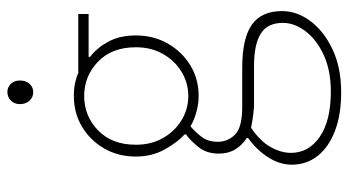

<svg xmlns="http://www.w3.org/2000/svg" viewBox="-232 -478 944 520"><g transform="rotate(-90 240.0 -218.0)"><path d="M250 234Q189 234 145 217Q101 200 77.5 170Q54 140 54 100Q54 68 73.5 37Q93 6 126 -18V-22Q108 -33 96 -52Q84 -71 84 -98Q84 -131 102.5 -153.5Q121 -176 136 -186V-190Q114 -210 95 -244.5Q76 -279 76 -322Q76 -370 98 -408Q120 -446 157 -468Q194 -490 240 -490Q260 -490 276 -486.5Q292 -483 302 -478H462V-450H346V-446Q370 -428 387 -397Q404 -366 404 -322Q404 -274 382 -235.5Q360 -197 323 -174.5Q286 -152 240 -152Q219 -152 197 -158Q175 -164 158 -174Q142 -161 129 -143.5Q116 -126 116 -100Q116 -73 135.5 -53.5Q155 -34 210 -34H316Q396 -34 433 -8Q470 18 470 74Q470 114 443 150.5Q416 187 366.5 210.5Q317 234 250 234ZM240 -180Q275 -180 305 -198Q335 -216 353.5 -248Q372 -280 372 -322Q372 -387 333 -424.5Q294 -462 240 -462Q186 -462 147 -424.5Q108 -387 108 -322Q108 -280 126.5 -248Q145 -216 175 -198Q205 -180 240 -180ZM252 206Q309 206 350.5 187Q392 168 415 138Q438 108 438 76Q438 34 408.5 16Q379 -2 322 -2H212Q208 -2 191 -4Q174 -6 154 -10Q118 14 102 42.5Q86 71 86 98Q86 146 129.5 176Q173 206 252 206ZM250 -600Q237 -600 227.5 -610Q218 -620 218 -636Q218 -651 227.5 -660.5Q237 -670 251 -670Q264 -670 273 -660.5Q282 -651 282 -636Q282 -620 273 -610Q264 -600 250 -600Z"/></g></svg>

Font: Mada ExtraLight
Style: Regular
Weight: 250
Designer: Khaled Hosny
Version: Version 1.5